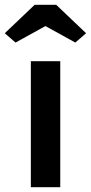

<svg xmlns="http://www.w3.org/2000/svg" viewBox="-61 -783 380 803"><path d="M68 0V-527H191V0ZM4 -605 -41 -644 84 -763H174L299 -644L254 -605L129 -674Z"/></svg>

Font: Lexend Deca Medium
Style: Regular
Weight: 500
Designer: Bonnie Shaver-Troup, Thomas Jockin
Foundry: Lexend
Version: Version 1.008; ttfautohint (v1.8.4.7-5d5b)